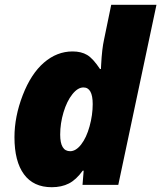

<svg xmlns="http://www.w3.org/2000/svg" viewBox="-20 -780 680 810"><path d="M286.1 -563Q322.8 -563 347.7 -548.1Q372.6 -533.2 401.9 -488.8H405.8L406.7 -506.8Q410.2 -574.2 418.9 -612.8L449.2 -759.8H640.1L479 0H328.1L333 -60.1H329.1Q301.3 -21.5 270.5 -5.9Q239.7 9.8 198.2 9.8Q121.1 9.8 81.1 -44.7Q41 -99.1 41 -201.2Q41 -288.1 75.9 -378.4Q110.8 -468.8 165.5 -515.9Q220.2 -563 286.1 -563ZM275.9 -142.1Q300.3 -142.1 322.5 -170.7Q344.7 -199.2 357.9 -247.1Q371.1 -294.9 371.1 -340.8Q371.1 -411.1 332 -411.1Q308.1 -411.1 285.2 -382.3Q262.2 -353.5 248 -306.4Q233.9 -259.3 233.9 -211.9Q233.9 -142.1 275.9 -142.1Z"/></svg>

Font: TypoPRO Open Sans
Style: Italic
Weight: 800
Italic angle: -12°
Foundry: Ascender Corporation
Version: Version 1.10